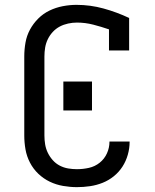

<svg xmlns="http://www.w3.org/2000/svg" viewBox="-20 -763 640 791"><path d="M297 8Q269 8 240 3Q211 -2 185 -14.5Q159 -27 138 -47Q117 -67 103.5 -93Q90 -119 85 -147.5Q80 -176 80 -205V-530Q80 -559 85 -587.5Q90 -616 103.5 -641Q117 -666 137.5 -686.5Q158 -707 184 -719.5Q210 -732 238.5 -737.5Q267 -743 295 -743Q352 -743 406.5 -728Q461 -713 512 -689V-555H429V-642Q397 -653 364 -661.5Q331 -670 297 -670Q279 -670 260.5 -666Q242 -662 226 -653.5Q210 -645 197.5 -631.5Q185 -618 177 -601.5Q169 -585 166 -567Q163 -549 163 -530V-205Q163 -186 166 -168Q169 -150 177 -133.5Q185 -117 197.5 -103Q210 -89 226.5 -80.5Q243 -72 261 -69Q279 -66 297 -66Q322 -66 346.5 -71.5Q371 -77 390.5 -92.5Q410 -108 420.5 -131Q431 -154 431 -179V-180H514V-178Q514 -152 506.5 -125.5Q499 -99 484.5 -76.5Q470 -54 449 -37Q428 -20 403 -10Q378 0 351 4Q324 8 297 8ZM241 -308V-427H359V-308Z"/></svg>

Font: Nova Nerd Font
Style: Regular
Weight: 400
Designer: Belleve Invis
Foundry: Belleve Invis
Version: Version 24.1.4; ttfautohint (v1.8.4);Nerd Fonts 3.1.1